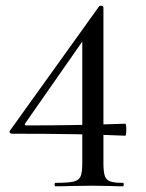

<svg xmlns="http://www.w3.org/2000/svg" viewBox="-20 -652 511 672"><path d="M411 -12Q413 -12 413 -6Q413 0 411 0Q384 0 368 -1L304 -2L228 -1Q208 0 174 0Q171 0 171 -6Q171 -12 174 -12Q219 -12 237.5 -16.5Q256 -21 262 -34.5Q268 -48 268 -81V-528L299 -551L68 -220Q64 -213 73 -213Q250 -213 418 -219Q422 -219 422 -198Q422 -177 418 -177Q271 -184 22 -184Q17 -184 14.5 -187.5Q12 -191 15 -195L327 -630Q329 -632 333 -632Q336 -632 339 -630.5Q342 -629 342 -626V-81Q342 -50 347 -36Q352 -22 366 -17Q380 -12 411 -12Z"/></svg>

Font: Cormorant Infant Medium
Style: Regular
Weight: 500
Designer: Christian Thalmann (Catharsis Fonts)
Foundry: Catharsis Fonts
Version: Version 4.000